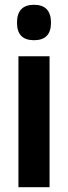

<svg xmlns="http://www.w3.org/2000/svg" viewBox="-20 -782 284 802"><path d="M122 -762Q193 -762 193 -687Q193 -614 122 -614Q51 -614 51 -687Q51 -762 122 -762ZM187 -547V0H57V-547Z"/></svg>

Font: Noto Sans Thai ExtCond
Style: Bold
Weight: 700
Width: 2
Designer: Monotype Design Team
Foundry: Monotype Imaging Inc.
Version: Version 2.002; ttfautohint (v1.8.4.7-5d5b)